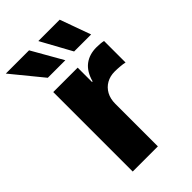

<svg xmlns="http://www.w3.org/2000/svg" viewBox="-273 -836 915 915"><g transform="rotate(-45 184.0 -379.0)"><path d="M53.2 0V-535.6H217.8V-439H221.7Q236.3 -491.7 269 -516.4Q301.8 -541 349.1 -541Q361.3 -541 373.5 -540Q385.7 -539.1 396.5 -536.6V-391.6Q385.3 -394.5 365.5 -396.2Q345.7 -397.9 329.1 -397.9Q298.3 -397.9 274.2 -384.3Q250 -370.6 236.3 -345.7Q222.7 -320.8 222.7 -286.6V0ZM260.3 -602.1 174.8 -757.8H318.8L375 -602.1ZM83 -602.1 -44.4 -757.8H112.3L201.2 -602.1Z"/></g></svg>

Font: Inter 20pt ExtraBold
Style: Regular
Weight: 800
Version: Version 4.001;git-66647c0bb